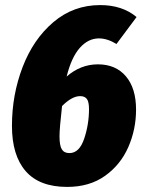

<svg xmlns="http://www.w3.org/2000/svg" viewBox="-20 -715 569 755"><path d="M515 -284Q515 -206 484.5 -136.5Q454 -67 393 -23.5Q332 20 244 20Q135 20 81 -42Q27 -104 27 -220Q27 -342 69 -451.5Q111 -561 190 -628Q269 -695 374 -695Q461 -695 517 -648L438 -542Q402 -564 369 -564Q327 -564 294 -527Q261 -490 242 -414Q297 -462 365 -462Q435 -462 475 -415Q515 -368 515 -284ZM330 -286Q330 -315 321.5 -326Q313 -337 295 -337Q263 -337 224 -298Q214 -210 214 -179Q214 -143 223 -128Q232 -113 253 -113Q292 -113 311 -169.5Q330 -226 330 -286Z"/></svg>

Font: Fira Sans Condensed Black
Style: Italic
Weight: 900
Width: 3
Italic angle: -8°
Designer: Carrois Corporate & Edenspiekermann AG
Foundry: Carrois Corporate GbR & Edenspiekermann AG
Version: Version 4.203